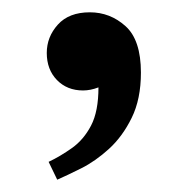

<svg xmlns="http://www.w3.org/2000/svg" viewBox="-20 -152 305 312"><path d="M73 140 59 111Q78 102 97 88.5Q116 75 128 52Q140 29 140 -10Q127 -5 115 -5Q89 -5 72.5 -22Q56 -39 56 -66Q56 -92 74 -112Q92 -132 126 -132Q159 -132 184 -109.5Q209 -87 209 -34Q209 9 194 39.5Q179 70 157 90Q135 110 112 121.5Q89 133 73 140Z"/></svg>

Font: STIX Two Text SemiBold
Style: Regular
Weight: 600
Designer: Ross Mills, John Hudson & Paul Hanslow, Tiro Typeworks Ltd; with prior portions MicroPress Inc., and Coen Hoffman.
Foundry: Tiro Typeworks Ltd
Version: Version 2.13 b171